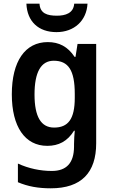

<svg xmlns="http://www.w3.org/2000/svg" viewBox="-20 -780 615 1040"><path d="M454 -760H382C378 -708 334 -695 288 -695C236 -695 197 -707 194 -760H123C127 -664 188 -606 286 -606C382 -606 449 -668 454 -760ZM239 -552C116 -552 44 -448 44 -269C44 -94 115 10 236 10C297 10 345 -14 381 -72H385C383 -52 381 -22 381 0V13C381 104 339 146 261 146C199 146 136 133 77 106V207C131 230 187 240 255 240C421 240 501 155 501 -4V-542H400L389 -472H384C347 -528 299 -552 239 -552ZM271 -451C350 -451 385 -400 385 -271V-250C385 -135 349 -89 273 -89C202 -89 167 -148 167 -268C167 -389 202 -451 271 -451Z"/></svg>

Font: Noto Sans Gurmukhi SemiCondensed SemiBold
Style: Regular
Weight: 600
Width: 4
Designer: Jelle Bosma - Monotype Design Team
Foundry: Monotype Imaging Inc.
Version: Version 2.004